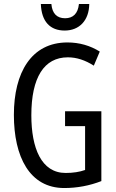

<svg xmlns="http://www.w3.org/2000/svg" viewBox="-20 -938 585 968"><path d="M430 -918H378C373 -869 348 -846 308 -846C267 -846 243 -870 239 -918H186C189 -829 233 -784 306 -784C380 -784 429 -835 430 -918ZM308 -377V-302H409V-81C381 -71 348 -66 311 -66C188 -66 138 -192 138 -357C138 -547 202 -649 322 -649C366 -649 409 -635 453 -607L483 -678C435 -708 380 -724 320 -724C138 -724 50 -572 50 -359C50 -148 129 10 304 10C369 10 432 -2 491 -25V-377Z"/></svg>

Font: Noto Sans Thai Looped ExtraCondensed
Style: Regular
Weight: 400
Width: 2
Designer: Sasikarn Vongin, Ben Mitchell
Foundry: The Fontpad Ltd
Version: Version 1.001